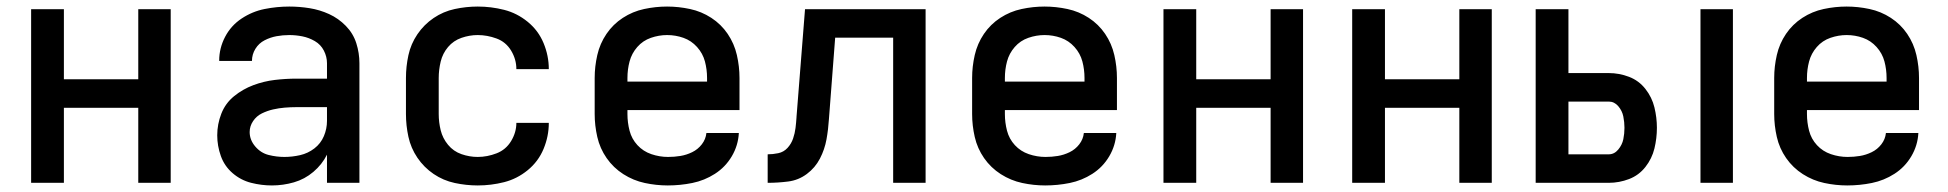

<svg xmlns="http://www.w3.org/2000/svg" viewBox="-20 -558 5944 586"><path d="M75 0H175V-229H402V0H501V-530H402V-316H175V-530H75Z M810 8Q844 8 877 -1.5Q910 -11 936.5 -33.5Q963 -56 978 -86V0H1077V-365Q1077 -396 1067.5 -426Q1058 -456 1035.5 -479Q1013 -502 984.5 -515Q956 -528 925 -533Q894 -538 863 -538Q825 -538 787.5 -530.5Q750 -523 717.5 -501.5Q685 -480 667 -445.5Q649 -411 649 -373V-372H749Q749 -392 759.5 -409Q770 -426 787.5 -435Q805 -444 824 -447.5Q843 -451 863 -451Q883 -451 903 -447Q923 -443 941 -432.5Q959 -422 968.5 -403.5Q978 -385 978 -365V-318H885Q852 -318 818.5 -314Q785 -310 753 -298Q721 -286 694.5 -264.5Q668 -243 655.5 -211Q643 -179 643 -145Q643 -113 654 -82Q665 -51 690 -29.5Q715 -8 746.5 0Q778 8 810 8ZM848 -79Q824 -79 800 -85Q776 -91 759 -111Q742 -131 742 -155Q742 -173 752.5 -188.5Q763 -204 779.5 -212Q796 -220 813.5 -224Q831 -228 849 -229.5Q867 -231 885 -231H978V-189Q978 -165 968.5 -142.5Q959 -120 939.5 -105Q920 -90 896 -84.5Q872 -79 848 -79Z M1438 8Q1479 8 1518.5 -2Q1558 -12 1590.5 -38.5Q1623 -65 1639 -103.5Q1655 -142 1655 -183H1556Q1556 -154 1540 -127.5Q1524 -101 1495.5 -90Q1467 -79 1438 -79Q1413 -79 1388.5 -87.5Q1364 -96 1347.5 -116Q1331 -136 1325 -160.5Q1319 -185 1319 -210V-320Q1319 -345 1325 -370Q1331 -395 1347.5 -414.5Q1364 -434 1388.5 -442.5Q1413 -451 1438 -451Q1467 -451 1495.5 -440.5Q1524 -430 1540 -403.5Q1556 -377 1556 -347H1655Q1655 -388 1639 -426.5Q1623 -465 1590.5 -491.5Q1558 -518 1518.5 -528Q1479 -538 1438 -538Q1403 -538 1368 -530.5Q1333 -523 1303.5 -503Q1274 -483 1254 -453.5Q1234 -424 1226.5 -389.5Q1219 -355 1219 -320V-210Q1219 -175 1226.5 -140.5Q1234 -106 1254 -76.5Q1274 -47 1303.5 -27Q1333 -7 1368 0.5Q1403 8 1438 8Z M2018 8Q2056 8 2093 0.5Q2130 -7 2162 -27.5Q2194 -48 2213.5 -81Q2233 -114 2235 -152H2136Q2134 -133 2122 -117.5Q2110 -102 2092.5 -93.5Q2075 -85 2056.5 -82Q2038 -79 2019 -79Q1993 -79 1968 -87.5Q1943 -96 1925.5 -115Q1908 -134 1901.5 -159Q1895 -184 1895 -210V-222H2237V-320Q2237 -355 2229 -390Q2221 -425 2201 -454.5Q2181 -484 2151 -503.5Q2121 -523 2086 -530.5Q2051 -538 2016 -538Q1981 -538 1946 -530.5Q1911 -523 1881 -503.5Q1851 -484 1831 -454.5Q1811 -425 1803 -390Q1795 -355 1795 -320V-210Q1795 -175 1803 -140Q1811 -105 1831.5 -75.5Q1852 -46 1882.5 -26.5Q1913 -7 1948 0.5Q1983 8 2018 8ZM1895 -309V-320Q1895 -346 1901.5 -370.5Q1908 -395 1925 -414.5Q1942 -434 1966.5 -442.5Q1991 -451 2016 -451Q2042 -451 2066 -442.5Q2090 -434 2107.5 -414.5Q2125 -395 2131.5 -370.5Q2138 -346 2138 -320V-309Z M2323 0Q2354 0 2385.5 -4Q2417 -8 2442.5 -27Q2468 -46 2482.5 -74Q2497 -102 2502.5 -132.5Q2508 -163 2510 -195L2529 -443H2706V0H2805V-530H2437L2411 -201V-200Q2410 -184 2408 -167.5Q2406 -151 2400.5 -135Q2395 -119 2383.5 -106.5Q2372 -94 2355.5 -90.5Q2339 -87 2323 -87Z M3170 8Q3208 8 3245 0.5Q3282 -7 3314 -27.5Q3346 -48 3365.5 -81Q3385 -114 3387 -152H3288Q3286 -133 3274 -117.5Q3262 -102 3244.5 -93.5Q3227 -85 3208.5 -82Q3190 -79 3171 -79Q3145 -79 3120 -87.5Q3095 -96 3077.5 -115Q3060 -134 3053.5 -159Q3047 -184 3047 -210V-222H3389V-320Q3389 -355 3381 -390Q3373 -425 3353 -454.5Q3333 -484 3303 -503.5Q3273 -523 3238 -530.5Q3203 -538 3168 -538Q3133 -538 3098 -530.5Q3063 -523 3033 -503.5Q3003 -484 2983 -454.5Q2963 -425 2955 -390Q2947 -355 2947 -320V-210Q2947 -175 2955 -140Q2963 -105 2983.5 -75.5Q3004 -46 3034.5 -26.5Q3065 -7 3100 0.5Q3135 8 3170 8ZM3047 -309V-320Q3047 -346 3053.5 -370.5Q3060 -395 3077 -414.5Q3094 -434 3118.5 -442.5Q3143 -451 3168 -451Q3194 -451 3218 -442.5Q3242 -434 3259.5 -414.5Q3277 -395 3283.5 -370.5Q3290 -346 3290 -320V-309Z M3531 0H3631V-229H3858V0H3957V-530H3858V-316H3631V-530H3531Z M4107 0H4207V-229H4434V0H4533V-530H4434V-316H4207V-530H4107Z M5170 0H5269V-530H5170ZM4667 0H4890Q4922 0 4952 -11.5Q4982 -23 5002 -48.5Q5022 -74 5029.5 -105Q5037 -136 5037 -168Q5037 -199 5029.5 -230Q5022 -261 5002 -286.5Q4982 -312 4952 -323.5Q4922 -335 4890 -335H4767V-530H4667ZM4767 -87V-248H4890Q4907 -248 4919 -234Q4931 -220 4934.5 -202.5Q4938 -185 4938 -168Q4938 -150 4934.5 -133Q4931 -116 4919 -101.5Q4907 -87 4890 -87Z M5618 8Q5656 8 5693 0.5Q5730 -7 5762 -27.5Q5794 -48 5813.5 -81Q5833 -114 5835 -152H5736Q5734 -133 5722 -117.5Q5710 -102 5692.5 -93.5Q5675 -85 5656.5 -82Q5638 -79 5619 -79Q5593 -79 5568 -87.5Q5543 -96 5525.5 -115Q5508 -134 5501.5 -159Q5495 -184 5495 -210V-222H5837V-320Q5837 -355 5829 -390Q5821 -425 5801 -454.5Q5781 -484 5751 -503.5Q5721 -523 5686 -530.5Q5651 -538 5616 -538Q5581 -538 5546 -530.5Q5511 -523 5481 -503.5Q5451 -484 5431 -454.5Q5411 -425 5403 -390Q5395 -355 5395 -320V-210Q5395 -175 5403 -140Q5411 -105 5431.5 -75.5Q5452 -46 5482.5 -26.5Q5513 -7 5548 0.5Q5583 8 5618 8ZM5495 -309V-320Q5495 -346 5501.5 -370.5Q5508 -395 5525 -414.5Q5542 -434 5566.5 -442.5Q5591 -451 5616 -451Q5642 -451 5666 -442.5Q5690 -434 5707.5 -414.5Q5725 -395 5731.5 -370.5Q5738 -346 5738 -320V-309Z"/></svg>

Font: Iosevka Sparkle Medium
Style: Regular
Weight: 500
Designer: Belleve Invis
Foundry: Belleve Invis
Version: Version 4.5.0; ttfautohint (v1.8.3)